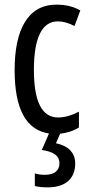

<svg xmlns="http://www.w3.org/2000/svg" viewBox="-20 -567 387 827"><path d="M304 137C304 92 275 61 221 50L239 9C266 6 297 -3 320 -18V-86C289 -70 259 -61 230 -61C161 -61 126 -129 126 -266C126 -404 161 -475 229 -475C252 -475 276 -468 301 -455L326 -522C298 -538 265 -547 223 -547C101 -547 43 -441 43 -265C43 -98 92 -7 191 8L160 79C208 86 236 102 236 137C236 166 216 186 173 186C158 186 143 184 130 180V234C143 238 162 240 186 240C260 240 304 204 304 137Z"/></svg>

Font: Noto Sans Sinhala ExtraCondensed
Style: Regular
Weight: 400
Width: 2
Designer: Jelle Bosma - Monotype Design Team
Foundry: Monotype Imaging Inc.
Version: Version 2.006